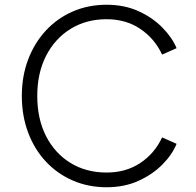

<svg xmlns="http://www.w3.org/2000/svg" viewBox="-20 -777 825 809"><path d="M429 12Q352 12 286.5 -16.5Q221 -45 173 -96.5Q125 -148 98.5 -218.5Q72 -289 72 -373Q72 -456 98.5 -526Q125 -596 173 -648Q221 -700 286.5 -728.5Q352 -757 429 -757Q504 -757 563.5 -730Q623 -703 664.5 -660.5Q706 -618 724 -574L663 -547Q632 -614 571.5 -655Q511 -696 429 -696Q343 -696 277 -655Q211 -614 174 -541.5Q137 -469 137 -373Q137 -276 174 -203.5Q211 -131 277 -90.5Q343 -50 429 -50Q511 -50 571.5 -90.5Q632 -131 663 -198L724 -171Q706 -126 664.5 -84Q623 -42 563.5 -15Q504 12 429 12Z"/></svg>

Font: Plus Jakarta Sans Light
Style: Regular
Weight: 300
Designer: Gumpita Rahayu
Foundry: Tokotype
Version: Version 2.006; ttfautohint (v1.8.4.7-5d5b)